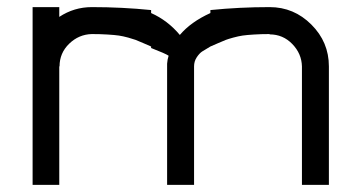

<svg xmlns="http://www.w3.org/2000/svg" viewBox="-20 -520 1018 540"><path d="M238.3 -500Q323.3 -500 405 -491.7V-483.3Q451.7 -462.5 485.8 -421.7Q516.7 -458.3 571.7 -483.3V-491.7Q653.3 -500 738.3 -500Q806.7 -500 855.8 -450.8Q905 -401.7 905 -333.3V0H829.2V-333.3Q828.3 -369.2 802.1 -396.2Q775.8 -423.3 738.3 -423.3V-424.2Q714.2 -424.2 694.2 -422.9Q674.2 -421.7 662.5 -420Q650.8 -418.3 635.8 -414.2Q620.8 -410 615.4 -407.9Q610 -405.8 593.8 -398.8Q577.5 -391.7 571.7 -389.2Q555.8 -380 548.3 -375Q540.8 -370 533.3 -358.8Q525.8 -347.5 525.8 -333.3V0H450V-340.8Q450.8 -352.5 454.2 -363.3Q445.8 -369.2 405 -385V-389.2Q399.2 -391.7 382.9 -398.8Q366.7 -405.8 361.2 -407.9Q355.8 -410 340.8 -414.2Q325.8 -418.3 314.2 -420Q302.5 -421.7 282.5 -422.9Q262.5 -424.2 238.3 -424.2Q201.7 -423.3 174.6 -397.1Q147.5 -370.8 147.5 -333.3H146.7V0H71.7V-500H146.7V-472.5Q188.3 -500 238.3 -500Z"/></svg>

Font: 0xA000
Style: Regular
Weight: 400
Version: Version 0.1